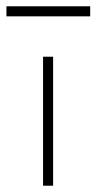

<svg xmlns="http://www.w3.org/2000/svg" viewBox="-78 -591 306 611"><path d="M59 0V-410.5H91V0ZM-57.5 -539V-571H209V-539Z"/></svg>

Font: League Spartan Thin Thin
Style: Regular
Weight: 250
Version: Version 2.002